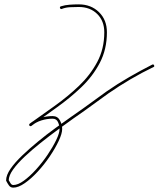

<svg xmlns="http://www.w3.org/2000/svg" viewBox="-20 -572 727 880"><path d="M255 -535Q253 -541 259 -543Q278 -549 299.5 -550.5Q321 -552 341 -552Q397 -552 433.5 -516.5Q470 -481 470 -424Q470 -346 437.5 -284Q405 -222 352.5 -172Q300 -122 239.5 -79Q179 -36 124 5Q119 8 115 4Q112 -1 116 -5Q138 -23 165.5 -31.5Q193 -40 221 -40Q244 -40 254.5 -20.5Q265 -1 265 19Q265 40 249 74Q233 108 208 145Q183 182 153 214.5Q123 247 93.5 267.5Q64 288 41 288Q28 288 21 278Q14 268 9 258Q9 257 8 256Q8 255 8 255Q8 231 28 202Q48 173 81.5 141Q115 109 154.5 76.5Q194 44 234 15Q274 -14 307.5 -37.5Q341 -61 361 -75Q388 -95 415.5 -114.5Q443 -134 470 -154Q519 -188 572 -218.5Q625 -249 678 -276Q684 -278 686 -273Q689 -267 684 -265Q630 -239 578 -208.5Q526 -178 477 -144Q450 -124 422.5 -104.5Q395 -85 368 -65Q349 -52 316.5 -29Q284 -6 244.5 23Q205 52 165.5 83.5Q126 115 93 146Q60 177 40 205Q20 233 20 255Q20 255 20 253Q19 252 19 252Q23 259 28 267.5Q33 276 41 276Q62 276 89.5 256Q117 236 145.5 204.5Q174 173 198 137.5Q222 102 237.5 70Q253 38 253 19Q253 4 246 -12Q239 -28 221 -28Q195 -28 169.5 -20Q144 -12 124 5Q120 8 116 3Q112 -1 116 -5Q171 -44 230.5 -86.5Q290 -129 341.5 -178Q393 -227 425.5 -287.5Q458 -348 458 -424Q458 -476 425.5 -508Q393 -540 341 -540Q322 -540 301.5 -539Q281 -538 263 -531Q258 -529 255 -535Z"/></svg>

Font: FRB American Cursive Guidelines Thin
Style: Italic
Weight: 100
Italic angle: -25°
Version: Version 2.0;Modular Font Editor K font №1